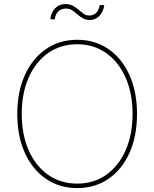

<svg xmlns="http://www.w3.org/2000/svg" viewBox="-20 -937 777 966"><path d="M368.7 9.3Q278.8 9.3 210.7 -37.6Q142.6 -84.5 104.7 -168.7Q66.9 -252.9 66.9 -363.3Q66.9 -474.6 105 -558.8Q143.1 -643.1 210.9 -689.9Q278.8 -736.8 368.7 -736.8Q458 -736.8 525.9 -689.9Q593.8 -643.1 631.6 -558.8Q669.4 -474.6 669.4 -363.3Q669.4 -252.4 631.6 -168.2Q593.8 -84 525.9 -37.4Q458 9.3 368.7 9.3ZM368.7 -13.2Q451.2 -13.2 513.9 -57.1Q576.7 -101.1 611.8 -180.2Q647 -259.3 647 -363.3Q647 -467.8 611.8 -546.9Q576.7 -626 513.9 -670.2Q451.2 -714.4 368.7 -714.4Q286.1 -714.4 223.1 -670.7Q160.2 -627 124.8 -547.9Q89.4 -468.8 89.4 -363.3Q89.4 -259.8 124.3 -180.7Q159.2 -101.6 222.2 -57.4Q285.2 -13.2 368.7 -13.2ZM432.1 -836.4Q411.6 -836.4 396.5 -845.2Q381.3 -854 368.7 -865.2Q356 -876.5 342.8 -885.3Q329.6 -894 312.5 -894Q288.6 -894 273.4 -879.6Q258.3 -865.2 255.9 -839.8H233.4Q236.3 -873 256.8 -894.8Q277.3 -916.5 308.6 -916.5Q331.5 -916.5 347.4 -907.7Q363.3 -898.9 376 -887.7Q388.7 -876.5 400.9 -867.7Q413.1 -858.9 428.2 -858.9Q449.2 -858.9 462.6 -871.1Q476.1 -883.3 481.9 -911.1H504.9Q499 -876.5 479.5 -856.4Q460 -836.4 432.1 -836.4Z"/></svg>

Font: Inter 17pt Thin
Style: Regular
Weight: 250
Version: Version 4.001;git-66647c0bb